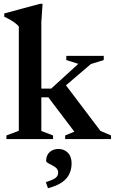

<svg xmlns="http://www.w3.org/2000/svg" viewBox="-20 -735 607 1015"><path d="M278.5 -241 320 -295.5 511 -43 567 -19V0H324.5V-19L373 -39L235.5 -220.5H163V-266.5H250.5L394 -397.5L330.5 -417.5V-439.5H528.5V-417.5L460.5 -396.5ZM198.5 -42.5 260.5 -19V0H14V-19L79.5 -43.5V-595Q72 -604 61.5 -612.2Q51 -620.5 36.5 -629Q22 -637.5 2.5 -646.5V-664L192 -715H205L198.5 -618ZM222.5 227.5Q261.5 215.5 274.5 204.8Q287.5 194 287.5 177.5Q287.5 163 278 154Q268.5 145 255.8 138.8Q243 132.5 233.5 127Q224 121.5 224 115.5Q224 85.5 242.5 69Q261 52.5 289.5 52.5Q319 52.5 338.8 72.5Q358.5 92.5 358.5 129Q358.5 158 347.2 183.2Q336 208.5 308.8 228Q281.5 247.5 233.5 260Z"/></svg>

Font: Newsreader 24pt SemiBold
Style: Regular
Weight: 600
Designer: Hugues Gentile
Foundry: Production Type
Version: Version 1.003